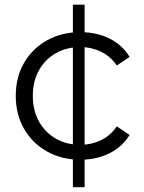

<svg xmlns="http://www.w3.org/2000/svg" viewBox="-20 -665 603 805"><path d="M317.1 4.7Q239 4.7 177.5 -29.7Q116 -64 81.1 -124.4Q46.1 -184.8 46.1 -263Q46.1 -341.7 81.1 -401.8Q116 -461.9 177.5 -496.1Q239 -530.2 317.1 -530.2Q383.8 -530.2 437.7 -504.1Q491.6 -478 523.5 -426.4L469.8 -390.4Q442.6 -429.7 402.7 -448.6Q362.8 -467.6 316.5 -467.6Q259.7 -467.6 214.6 -442.2Q169.6 -416.8 143.6 -370.8Q117.6 -324.8 117.6 -263Q117.6 -201.2 143.6 -155.2Q169.6 -109.2 214.6 -83.5Q259.7 -57.9 316.5 -57.9Q362.8 -57.9 402.7 -76.8Q442.6 -95.7 469.8 -135.1L523.5 -99.1Q491.6 -48.1 437.7 -21.7Q383.8 4.7 317.1 4.7ZM285.6 120V-645.5H334.7V120Z"/></svg>

Font: Montserrat Alternates Thin
Style: Regular
Weight: 100
Designer: Julieta Ulanovsky
Foundry: Julieta Ulanovsky
Version: Version 9.000